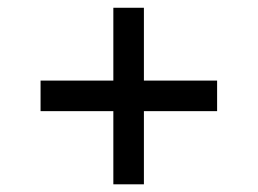

<svg xmlns="http://www.w3.org/2000/svg" viewBox="-20 -525 667 497"><path d="M273.4 -504.9H352.5V-47.9H273.4ZM85 -316.4H542V-237.3H85Z"/></svg>

Font: Pretendard JP Variable
Style: Regular
Weight: 400
Designer: Base glyphs from Inter by Rasmus Andersson; Hangul glyphs from Noto Sans CJK(Source Han Sans) by Jang Soo-young and Kang
Foundry: Kil Hyung-jin
Version: Version 1.307;Glyphs 3.2 (3192)